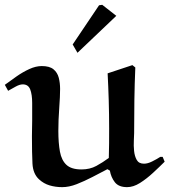

<svg xmlns="http://www.w3.org/2000/svg" viewBox="-26 -771 705 799"><path d="M421.9 -465.8 524.9 -500 537.1 -490.2Q534.2 -422.4 533.2 -354.2Q532.2 -286.1 532.2 -216.8Q532.2 -207 531 -186Q529.8 -165 532 -143.1Q534.2 -121.1 543 -105.5Q551.8 -89.8 573.2 -89.8Q588.4 -89.8 606.7 -98.9Q625 -107.9 641.1 -118.2H650.9L659.2 -98.1Q638.2 -77.1 611.1 -52Q584 -26.9 556.4 -9.5Q528.8 7.8 502.9 7.8Q467.8 7.8 451.9 -12.7Q436 -33.2 431.2 -61L420.9 -66.9Q392.1 -51.8 358.6 -34.4Q325.2 -17.1 293.2 -4.6Q261.2 7.8 232.9 7.8Q205.1 7.8 180.4 0.5Q155.8 -6.8 136.2 -24.9Q111.3 -47.9 109.1 -90.3Q106.9 -132.8 106.9 -204.1Q106.9 -221.2 107.4 -237.5Q107.9 -253.9 107.9 -269Q107.9 -308.1 107.9 -342.5Q107.9 -377 99.9 -398.4Q91.8 -419.9 68.8 -419.9Q55.7 -419.9 38.8 -410.4Q22 -400.9 7.8 -393.1L-5.9 -418Q17.1 -435.1 43 -453.1Q68.8 -471.2 95.9 -483.6Q123 -496.1 147.9 -496.1Q180.2 -496.1 196.5 -482.7Q212.9 -469.2 218.5 -447.5Q224.1 -425.8 224.1 -400.9Q224.1 -370.1 220.5 -321Q216.8 -272 216.8 -226.1Q216.8 -176.3 223.4 -140.1Q230 -104 250.5 -85Q271 -65.9 313 -65.9Q348.1 -65.9 375 -80.6Q401.9 -95.2 426.8 -113.8Q427.7 -142.6 428 -173.8Q428.2 -205.1 428.2 -235.8Q428.2 -294.9 426.5 -352.8Q424.8 -410.6 421.9 -465.8ZM296.4 -551.3 276.4 -585.9 386.2 -749 399.4 -751 458 -705.1Z"/></svg>

Font: Aref Ruqaa
Style: Bold
Weight: 700
Designer: Abdullah Aref
Version: Version 1.002